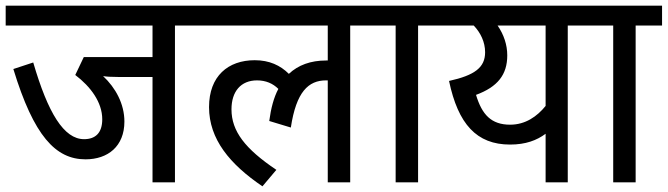

<svg xmlns="http://www.w3.org/2000/svg" viewBox="-20 -642 2351 676"><path d="M596 -552H689V-622H0V-552H517V-441H275L245 -378C299 -337 340 -282 340 -222C340 -174 316 -152 276 -152C205 -152 149 -244 97 -422L27 -399C99 -163 176 -81 281 -81C360 -81 418 -127 418 -214C418 -276 387 -333 343 -374C356 -372 372 -371 395 -371H517V0H596Z M676 -552H1134V-429C1132 -429 1130 -429 1128 -429C1074 -429 1030 -413 997 -382C967 -412 928 -430 877 -430C783 -430 716 -374 716 -265C716 -152 789 -64 904 14L953 -44C843 -118 795 -180 795 -257C795 -320 828 -359 885 -359C916 -359 941 -348 960 -329C944 -299 934 -261 928 -216L1004 -193C1023 -319 1066 -359 1128 -359C1130 -359 1132 -359 1134 -359V0H1213V-552H1306V-622H676Z M1452 -552H1545V-622H1293V-552H1373V0H1452Z M2073 -622H1531V-552H1648C1672 -527 1688 -494 1688 -458C1688 -404 1651 -377 1561 -357C1593 -205 1658 -133 1776 -133C1831 -133 1870 -148 1901 -171V0H1979V-552H2073ZM1656 -308C1732 -336 1766 -379 1766 -447C1766 -484 1754 -520 1732 -552H1901V-269C1871 -232 1830 -203 1776 -203C1710 -203 1677 -238 1656 -308Z M2218 -552H2311V-622H2059V-552H2139V0H2218Z"/></svg>

Font: Noto Sans Devanagari SemiCondensed
Style: Regular
Weight: 400
Width: 4
Designer: Jelle Bosma - Monotype Design Team
Foundry: Monotype Imaging Inc.
Version: Version 2.004